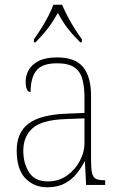

<svg xmlns="http://www.w3.org/2000/svg" viewBox="-20 -786 514 816"><path d="M181 10Q125 10 88 -28Q51 -66 51 -146Q51 -224 102.5 -261.5Q154 -299 264 -303L339 -306V-371Q339 -417 330 -450Q321 -483 295.5 -500Q270 -517 223 -517Q159 -517 134.5 -486Q110 -455 110 -395Q89 -395 89 -440Q89 -464 101.5 -487.5Q114 -511 143.5 -526.5Q173 -542 223 -542Q300 -542 333.5 -500.5Q367 -459 367 -379V-107Q367 -70 371 -51.5Q375 -33 386.5 -26.5Q398 -20 422 -20H427V0H346L341 -99H339Q327 -75 307 -49.5Q287 -24 256 -7Q225 10 181 10ZM184 -15Q229 -15 264 -39.5Q299 -64 319 -101.5Q339 -139 339 -178V-283L262 -280Q159 -277 119 -241.5Q79 -206 79 -145Q79 -92 103.5 -53.5Q128 -15 184 -15ZM124 -619Q138 -638 154.5 -664Q171 -690 185 -717Q199 -744 207 -766H244Q253 -744 267 -717Q281 -690 297.5 -664Q314 -638 328 -619V-606H321Q287 -640 266.5 -667Q246 -694 226 -731Q205 -694 184.5 -667Q164 -640 131 -606H124Z"/></svg>

Font: Noto Serif Tamil SemiCondensed Thin
Style: Italic
Weight: 100
Width: 4
Italic angle: -12°
Designer: Indian Type Foundry, Tom Grace, and the Monotype Design Team
Foundry: Monotype Imaging Inc.
Version: Version 2.003; ttfautohint (v1.8.4.7-5d5b)